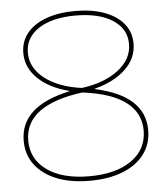

<svg xmlns="http://www.w3.org/2000/svg" viewBox="-53 -787 726 845"><g transform="rotate(-5 310.0 -365.0)"><path d="M310 10Q226 10 164.5 -14.5Q103 -39 69 -84Q35 -129 35 -190Q35 -267 90 -317Q145 -367 254 -390V-392Q167 -414 117 -462.5Q67 -511 67 -575Q67 -626 97 -663Q127 -700 182 -720Q237 -740 310 -740Q384 -740 438.5 -720Q493 -700 523.5 -663Q554 -626 554 -575Q554 -510 503.5 -462Q453 -414 367 -392V-390Q585 -343 585 -190Q585 -129 551.5 -84Q518 -39 456 -14.5Q394 10 310 10ZM310 -10Q428 -10 496.5 -58.5Q565 -107 565 -190Q565 -268 501.5 -316Q438 -364 310 -380Q55 -346 55 -190Q55 -107 123.5 -58.5Q192 -10 310 -10ZM310 -400Q411 -413 472.5 -460.5Q534 -508 534 -575Q534 -642 474 -681Q414 -720 310 -720Q207 -720 147 -681Q87 -642 87 -575Q87 -508 147.5 -461Q208 -414 310 -400Z"/></g></svg>

Font: M PLUS 1 Thin
Style: Regular
Weight: 100
Designer: Coji Morishita
Foundry: UNDERFOREST DESIGN
Version: Version 1.001